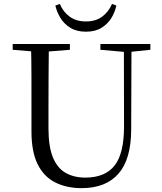

<svg xmlns="http://www.w3.org/2000/svg" viewBox="-20 -955 837 991"><path d="M265.8 -926.4 288.8 -934.8Q306.1 -893 340.1 -868.7Q374.1 -844.3 423.5 -844.3Q473.7 -844.3 506.8 -868.7Q539.9 -893 558.2 -934.8L580.4 -926.4Q574 -893.7 555.3 -862.7Q536.5 -831.8 504.2 -811.6Q471.8 -791.4 423.5 -791.4Q375.4 -791.4 342.9 -811.6Q310.5 -831.8 291.7 -862.7Q273 -893.7 265.8 -926.4ZM401.2 16.1Q323.9 16.1 265.4 -13.2Q206.9 -42.4 174.6 -106.7Q142.4 -171.1 142.4 -276.5V-391Q142.4 -475.8 142.3 -560.2Q142.2 -644.6 140 -728H232.2Q231.2 -645.4 230.7 -561.2Q230.2 -477 230.2 -391V-291.5Q230.2 -198.9 253 -143.1Q275.8 -87.3 318.7 -62.8Q361.7 -38.3 420.2 -38.3Q522.2 -38.3 571.4 -100.5Q620.6 -162.6 620.2 -305.7L619.4 -728H658.7L657.1 -285.6Q656.7 -132.5 591.2 -58.2Q525.7 16.1 401.2 16.1ZM45.5 -698V-728H340.7V-698L201.1 -686.9H179.8ZM498.2 -698V-728H756.2V-698L647.1 -686.7H626.2Z"/></svg>

Font: Noto Serif JP
Style: Regular
Weight: 200
Designer: Ryoko NISHIZUKA 西塚涼子 (kana & ideographs); Frank Grießhammer (Latin, Greek & Cyrillic); Wenlong ZHANG 张文龙 (bopomofo); San
Foundry: Adobe
Version: Version 2.001;hotconv 1.1.0;makeotfexe 2.6.0